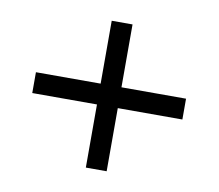

<svg xmlns="http://www.w3.org/2000/svg" viewBox="-62 -631 743 652"><g transform="rotate(10 309.0 -305.0)"><path d="M272.9 -51.8V-269.5H49.8V-341.3H272.9V-558.1H344.7V-341.3H567.4V-269.5H344.7V-51.8Z"/></g></svg>

Font: Acari Sans Medium
Style: Italic
Weight: 500
Italic angle: -13°
Designer: Alfredo Marco Pradil and Stefan Peev
Foundry: Hanken Design Co.
Version: Version 1.045